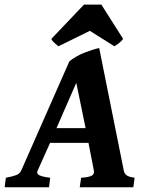

<svg xmlns="http://www.w3.org/2000/svg" viewBox="-46 -795 616 815"><path d="M193.8 -251H317.4L277.8 -443.4ZM329.6 -188.5H166.5L113.8 -70.8Q107.4 -58.1 120.8 -51.3Q134.3 -44.4 167 -40.5L162.1 0H-26.4L-21 -40.5Q7.8 -45.9 22.9 -51.8Q38.1 -57.6 43.9 -70.8L248.5 -534.7Q277.3 -557.6 311.5 -571Q345.7 -584.5 375 -591.3L479.5 -70.8Q481.9 -58.6 491 -51.3Q500 -43.9 525.4 -40.5L520 0H292.5L298.3 -40.5Q331.1 -42.5 343.3 -49.3Q355.5 -56.2 352.5 -70.8ZM476.6 -629.9Q470.2 -620.6 458.3 -611.3Q446.3 -602.1 439.5 -598.6L335.4 -664.1L202.1 -598.6Q198.2 -601.6 187 -611.1Q175.8 -620.6 171.9 -629.9L310.5 -775.4H384.3Z"/></svg>

Font: Dai Banna SIL
Style: Bold Italic
Weight: 700
Italic angle: -11°
Designer: Victor Gaultney
Foundry: SIL International
Version: Version 4.000